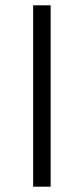

<svg xmlns="http://www.w3.org/2000/svg" viewBox="-20 -686 315 724"><path d="M171 18V-666H105V18Z"/></svg>

Font: XITS
Style: Italic
Weight: 400
Italic angle: -16.33°
Designer: MicroPress Inc., with final additions and corrections provided by Coen Hoffman, Elsevier (retired)
Version: Version 1.107